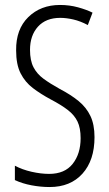

<svg xmlns="http://www.w3.org/2000/svg" viewBox="-20 -744 441 774"><path d="M361 -191Q361 -98 312.5 -44Q264 10 180 10Q144 10 107 3Q70 -4 40 -18V-76Q70 -60 107.5 -51.5Q145 -43 178 -43Q241 -43 273 -83.5Q305 -124 305 -187Q305 -228 292.5 -254Q280 -280 253.5 -300.5Q227 -321 185 -343Q144 -365 112.5 -389Q81 -413 63 -448.5Q45 -484 45 -541Q44 -626 94 -675Q144 -724 222 -724Q260 -724 294.5 -714.5Q329 -705 353 -693L334 -643Q304 -659 275.5 -665.5Q247 -672 223 -672Q165 -672 133 -636.5Q101 -601 101 -543Q101 -500 115 -473Q129 -446 155.5 -426.5Q182 -407 220 -386Q266 -362 297 -336.5Q328 -311 344.5 -276.5Q361 -242 361 -191Z"/></svg>

Font: Noto Sans Khmer ExtraCondensed Light
Style: Regular
Weight: 300
Width: 2
Designer: Danh Hong and the Monotype Design Team
Foundry: Monotype Imaging Inc.
Version: Version 2.004; ttfautohint (v1.8.4.7-5d5b)